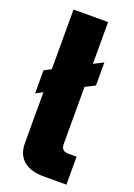

<svg xmlns="http://www.w3.org/2000/svg" viewBox="-147 -820 611 877"><g transform="rotate(20 159.0 -381.5)"><path d="M295 -136V0H182Q120 0 86 -29.5Q52 -59 52 -113V-361L18 -343V-455L52 -473V-763H220V-560L267 -584V-472L220 -448V-171Q220 -136 253 -136Z"/></g></svg>

Font: Open Sauce One Black
Style: Regular
Weight: 900
Designer: Alfredo Marco Pradil
Foundry: Creative Sauce Fz LLC
Version: Version 1.477